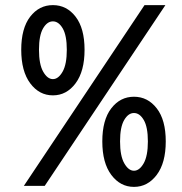

<svg xmlns="http://www.w3.org/2000/svg" viewBox="-20 -731 715 755"><path d="M277.1 -403.3Q241.7 -356 188 -356Q134.3 -356 98.9 -403.3Q63.5 -450.7 63.5 -535.2Q63.5 -619.6 98.6 -665.3Q133.8 -710.9 188 -710.9Q242.2 -710.9 277.3 -665.3Q312.5 -619.6 312.5 -535.2Q312.5 -450.7 277.1 -403.3ZM73.7 0 548.3 -710.9H630.4L155.8 0ZM242.7 -535.2Q242.7 -591.8 226.6 -619.4Q210.4 -647 188 -647Q165.5 -647 149.4 -619.4Q133.3 -591.8 133.3 -535.2Q133.3 -478 149.9 -449Q166.5 -419.9 188 -419.9Q209.5 -419.9 226.1 -449Q242.7 -478 242.7 -535.2ZM596.2 -43.2Q560.5 3.9 506.8 3.9Q453.1 3.9 417.7 -43.2Q382.3 -90.3 382.3 -174.8Q382.3 -259.3 417.5 -304.9Q452.6 -350.6 506.8 -350.6Q561 -350.6 596.4 -304.9Q631.8 -259.3 631.8 -174.8Q631.8 -90.3 596.2 -43.2ZM561.5 -174.8Q561.5 -231.4 545.4 -259Q529.3 -286.6 506.8 -286.6Q484.4 -286.6 468.3 -259Q452.1 -231.4 452.1 -174.8Q452.1 -117.7 468.8 -88.6Q485.4 -59.6 506.8 -59.6Q528.3 -59.6 544.9 -88.6Q561.5 -117.7 561.5 -174.8Z"/></svg>

Font: LilGrotesk
Style: Regular
Weight: 400
Designer: BSozoo
Foundry: BSozoo
Version: Version 1.004;PS 001.004;hotconv 1.0.70;makeotf.lib2.5.58329